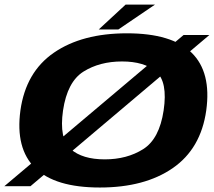

<svg xmlns="http://www.w3.org/2000/svg" viewBox="-52 -830 954 856"><path d="M-32.5 0H84L881.5 -674H766.5ZM393 6Q593 6 718.2 -80.5Q843.5 -167 867.5 -337.5Q891 -508 802.5 -594.8Q714 -681.5 514 -681.5Q314 -681.5 188.5 -595.2Q63 -509 39 -337.5Q16 -168 104.5 -81Q193 6 393 6ZM415 -119.5Q315.5 -119.5 263.2 -165.2Q211 -211 229 -337.5Q248 -465.5 320.2 -510.8Q392.5 -556 492 -556Q591 -556 643.8 -510.8Q696.5 -465.5 677.5 -337.5Q658.5 -210.5 586.2 -165Q514 -119.5 415 -119.5ZM388 -698.5H475.5L639 -809.5H508Z"/></svg>

Font: Anybody Expanded
Style: Bold Italic
Weight: 700
Width: 7
Italic angle: -10°
Version: Version 1.113;gftools[0.9.25]